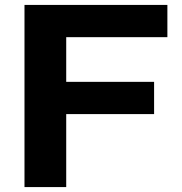

<svg xmlns="http://www.w3.org/2000/svg" viewBox="-20 -760 738 780"><path d="M79.5 0V-740H660V-609H249V-427.5H606V-296.5H249V0Z"/></svg>

Font: Encode Sans Expanded
Style: Bold
Weight: 700
Width: 7
Designer: Multiple Designers
Foundry: Impallari Type
Version: Version 3.000; ttfautohint (v1.8.3) -l 8 -r 50 -G 200 -x 14 